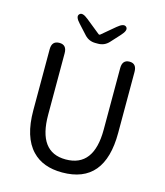

<svg xmlns="http://www.w3.org/2000/svg" viewBox="-135 -1038 991 1152"><g transform="rotate(15 360.5 -461.5)"><path d="M360 13Q239 13 173 -57Q97 -136 97 -303V-682Q97 -734 144 -734Q190 -734 190 -682V-300Q190 -68 360 -68Q535 -68 535 -300V-682Q535 -734 580 -734Q624 -734 624 -682V-303Q624 13 360 13ZM352 -789Q312 -789 285 -818L232 -876Q197 -913 214 -930Q230 -948 269 -916L356 -846Q362 -841 368 -846L450 -915Q489 -948 506 -930Q522 -913 488 -876L435 -818Q408 -789 368 -789Z"/></g></svg>

Font: Resource Han Rounded HK
Style: Regular
Weight: 400
Designer: Cyano Hao (round all glyphs); Ryoko NISHIZUKA  (kana, bopomofo & ideographs); Paul D. Hunt (Latin, Greek & Cyrillic); Sa
Foundry: Cyano Hao
Version: 0.990